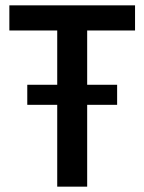

<svg xmlns="http://www.w3.org/2000/svg" viewBox="-20 -714 540 718"><path d="M306 -16H194V-322H82V-397H194V-600H15V-694H485V-600H306V-397H418V-322H306Z"/></svg>

Font: D2Coding
Style: Bold
Weight: 700
Monospace: yes
Designer: Yong-Rak Park; Jeong-Hwan Yoon; Sang-Min Lee;
Foundry: NHN Corporation
Version: Version 1.3.2; Build 20180524